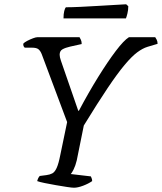

<svg xmlns="http://www.w3.org/2000/svg" viewBox="-20 -878 757 898"><path d="M326 0Q317 0 293.5 -3.5Q270 -7 241.5 -12Q213 -17 188.5 -22Q164 -27 154 -31Q158 -47 166 -55L197 -59Q213 -61 224.5 -67Q236 -73 245 -92.5Q254 -112 262 -153L294 -307L175 -625Q169 -640 160 -647.5Q151 -655 130 -655H96Q93 -657 90.5 -662Q88 -667 89 -674Q94 -680 107.5 -687Q121 -694 134.5 -699Q148 -704 155 -704H352Q355 -699 358.5 -691.5Q362 -684 362 -672L308 -660Q286 -655 272.5 -647.5Q259 -640 259 -622Q259 -611 265 -594L346 -360H349Q394 -445 439 -517.5Q484 -590 521.5 -639.5Q559 -689 583 -704H706Q709 -700 713 -692Q717 -684 717 -673L670 -659Q647 -652 621.5 -633Q596 -614 562.5 -574Q529 -534 483 -465.5Q437 -397 372 -291L339 -128Q333 -103 324.5 -86Q316 -69 311 -64L405 -53Q406 -50 408.5 -44.5Q411 -39 411 -31Q394 -19 369 -9.5Q344 0 326 0ZM277 -792Q277 -813 280.5 -826.5Q284 -840 288 -844Q317 -844 357.5 -846Q398 -848 440.5 -850.5Q483 -853 517.5 -855Q552 -857 570 -858L580 -849Q580 -831 576 -815Q572 -799 569 -792Z"/></svg>

Font: Texturina Light
Style: Italic
Weight: 300
Italic angle: -11°
Designer: Guillermo Torres Carreño
Foundry: Omnibus-Type
Version: Version 1.002; ttfautohint (v1.8.3)